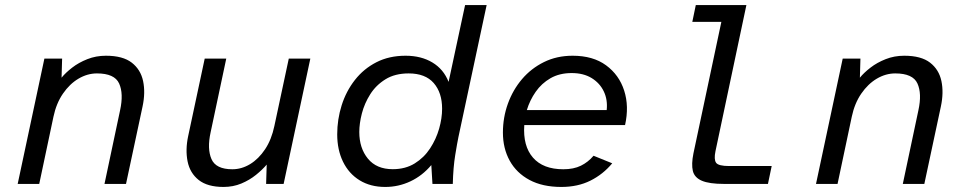

<svg xmlns="http://www.w3.org/2000/svg" viewBox="-20 -728 3832 760"><path d="M50 0 155.7 -496H225.9L223.7 -420.5Q239.9 -440.4 265.7 -460.3Q291.4 -480.3 325.6 -493.8Q359.8 -507.4 399.3 -507.4Q466.1 -507.4 501.4 -480.1Q536.7 -452.8 546.4 -407.3Q556.1 -361.7 544.3 -306.5L478.8 0H393.6L455.4 -291.8Q469.7 -357.5 451.6 -397.4Q433.5 -437.4 363.6 -437.4Q325.9 -437.4 290.7 -416.6Q255.6 -395.8 229.2 -357.4Q202.8 -319 191.6 -266L135.3 0Z M864.7 12Q801.3 12 766.5 -15.5Q731.8 -43 722.5 -89.3Q713.3 -135.6 724.9 -189.5L790.3 -496H875.6L813.7 -204.2Q799.4 -139.1 817 -98.5Q834.5 -58 899.6 -58Q936.4 -58 970.1 -78.4Q1003.8 -98.9 1029.4 -137.3Q1054.9 -175.7 1066.1 -229.5L1123.1 -496H1208.4L1102.7 0H1033.4L1035.7 -76.5Q1018.9 -56.5 993.3 -35.8Q967.8 -15.2 935.4 -1.6Q902.9 12 864.7 12Z M1504.9 12Q1446.3 12 1403.6 -14.3Q1360.8 -40.6 1337.8 -87.8Q1314.8 -135 1314.8 -196.2Q1314.8 -255.4 1332.4 -311.2Q1350.1 -367 1384.8 -411.4Q1419.5 -455.8 1469.9 -481.6Q1520.2 -507.4 1585.4 -507.4Q1646.8 -507.4 1691.2 -480.9Q1735.7 -454.4 1755.7 -403.9L1821 -708H1906.3L1794.8 -186.4Q1789.7 -162.2 1781.9 -114.1Q1774 -65.9 1772.3 0H1691.8L1687.3 -74.6Q1651.7 -32.3 1604.6 -10.2Q1557.5 12 1504.9 12ZM1534.5 -58.3Q1584.8 -58.3 1621.7 -81.2Q1658.5 -104 1682.4 -140.5Q1706.3 -177 1718.2 -218.6Q1730 -260.3 1730 -297.7Q1730 -361.1 1696.8 -399.3Q1663.5 -437.4 1597.6 -437.4Q1543.2 -437.4 1505.6 -414Q1468 -390.7 1445.4 -354.7Q1422.7 -318.7 1412.4 -278.9Q1402.2 -239.2 1402.2 -205.4Q1402.2 -141.6 1436.4 -99.9Q1470.5 -58.3 1534.5 -58.3Z M2202 12Q2127.7 12 2076.1 -15.6Q2024.5 -43.2 1997.6 -91.9Q1970.7 -140.6 1970.7 -203.2Q1970.7 -262.9 1990.4 -317.6Q2010.2 -372.4 2046.4 -414.9Q2082.6 -457.4 2133.4 -482.4Q2184.1 -507.4 2246.8 -507.4Q2327.4 -507.4 2379 -469.5Q2430.7 -431.6 2450.7 -369.4Q2470.7 -307.2 2454.2 -233H2055.3Q2049.5 -150.2 2089.7 -104.1Q2129.8 -58 2209.8 -58Q2250.7 -58 2279.4 -72.1Q2308.1 -86.2 2329.5 -111.5L2403.4 -81.6Q2367.2 -38 2317.1 -13Q2267 12 2202 12ZM2065.4 -292.4H2381.5Q2385.8 -333 2370.1 -366Q2354.5 -398.9 2322.1 -418.9Q2289.6 -438.8 2243 -438.8Q2194.6 -438.8 2159.1 -418.4Q2123.7 -398 2100.5 -364.7Q2077.3 -331.5 2065.4 -292.4Z M2845.5 0Q2787.7 0 2758.3 -12.5Q2728.9 -25 2722.5 -51.5Q2716.2 -78 2724.9 -121.1L2835.4 -641.5H2720.4L2734.2 -708H2934.5L2812.1 -129.6Q2805.3 -96.8 2814.5 -83.8Q2823.7 -70.8 2866.2 -70.8H3034.6L3019.8 0Z M3210 0 3315.7 -496H3385.9L3383.7 -420.5Q3399.9 -440.4 3425.7 -460.3Q3451.4 -480.3 3485.6 -493.8Q3519.8 -507.4 3559.3 -507.4Q3626.1 -507.4 3661.4 -480.1Q3696.7 -452.8 3706.4 -407.3Q3716.1 -361.7 3704.3 -306.5L3638.8 0H3553.6L3615.4 -291.8Q3629.7 -357.5 3611.6 -397.4Q3593.5 -437.4 3523.6 -437.4Q3485.9 -437.4 3450.7 -416.6Q3415.6 -395.8 3389.2 -357.4Q3362.8 -319 3351.6 -266L3295.3 0Z"/></svg>

Font: Atkinson Hyperlegible Mono ExtraLight
Style: Italic
Weight: 200
Italic angle: -12°
Monospace: yes
Designer: Elliott Scott, Megan Eiswerth, Linus Boman, Theodore Petrosky, Letters from Sweden
Foundry: Applied Design Works, Letters from Sweden
Version: Version 2.001